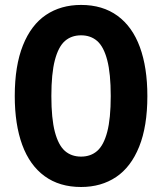

<svg xmlns="http://www.w3.org/2000/svg" viewBox="-20 -749 658 779"><path d="M39.9 -359.3Q39.9 -482.3 73.1 -565.1Q106.3 -648 166.6 -688.5Q227 -729 308.9 -729Q396.4 -729 456.8 -684.9Q517.1 -640.9 547.5 -558Q577.9 -475.1 577.9 -359.3Q577.9 -236.3 544.6 -153.8Q511.4 -71.3 451.1 -30.8Q390.7 9.7 308.9 9.7Q221.3 9.7 160.9 -34.4Q100.6 -78.4 70.2 -161.3Q39.9 -244.1 39.9 -359.3ZM429.3 -359.3Q429.3 -450.4 415.1 -504.9Q400.9 -559.4 374.4 -582.6Q348 -605.7 308.9 -605.7Q269.7 -605.7 243.3 -582.6Q216.9 -559.4 202.6 -504.9Q188.4 -450.4 188.4 -359.3Q188.4 -268.1 202.6 -214Q216.9 -159.9 243.3 -136.7Q269.7 -113.6 308.9 -113.6Q348 -113.6 374.4 -136.7Q400.9 -159.9 415.1 -214Q429.3 -268.1 429.3 -359.3Z"/></svg>

Font: Mona Sans VF XLt
Style: Regular
Weight: 200
Designer: Deni Anggara
Foundry: GitHub
Version: Version 2.000;Glyphs 3.2.3 (3260)